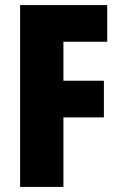

<svg xmlns="http://www.w3.org/2000/svg" viewBox="-20 -734 476 754"><path d="M229 0V-273H388V-417H229V-570H401V-714H59V0Z"/></svg>

Font: Noto Sans Lao Looped ExtraCondensed Black
Style: Regular
Weight: 900
Width: 2
Designer: Mark Frömberg, Ben Mitchell
Foundry: The Fontpad Ltd
Version: Version 1.002